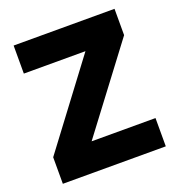

<svg xmlns="http://www.w3.org/2000/svg" viewBox="-119 -738 776 836"><g transform="rotate(-20 269.5 -319.5)"><path d="M212 -131H508V0H31V-123L321 -509H35.5V-639H503V-517Z"/></g></svg>

Font: Anek Kannada
Style: Bold
Weight: 700
Version: Version 1.003